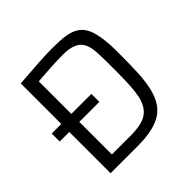

<svg xmlns="http://www.w3.org/2000/svg" viewBox="-187 -940 1122 1122"><g transform="rotate(-45 374.5 -379.0)"><path d="M115.2 -742.2Q308.6 -757.8 382.3 -757.8Q456.1 -757.8 492.9 -752.4Q529.8 -747.1 556.4 -733.9Q583 -720.7 600.3 -698Q617.7 -675.3 627.9 -640.1Q645.5 -577.6 645.5 -471.9Q645.5 -366.2 642.6 -304Q639.6 -241.7 629.2 -192.6Q618.7 -143.6 598.6 -107.2Q578.6 -70.8 544.9 -46.9Q477.1 0 340.3 0H115.2V-341.3H36.1V-407.2H115.2ZM355 -72.3Q446.8 -72.3 489.7 -102.3Q532.7 -132.3 547.9 -203.1Q560.1 -261.2 560.1 -390.1V-475.6Q560.1 -528.3 556.6 -568.1Q553.2 -607.9 538.1 -634.3Q508.8 -687 410.6 -687Q358.4 -687 304.7 -683.6L198.2 -676.3V-407.2H363.8V-341.3H198.2V-72.3Z"/></g></svg>

Font: Armata
Style: Regular
Weight: 400
Designer: Viktoriya Grabowska
Foundry: Viktoriya Grabowska
Version: Version 1.003